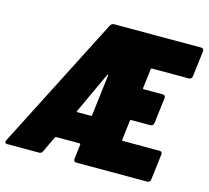

<svg xmlns="http://www.w3.org/2000/svg" viewBox="-125 -818 1019 937"><g transform="rotate(15 384.5 -350.0)"><path d="M777 -554 793 -685C794 -694 789 -700 780 -700H340C332 -700 325 -696 321 -688L-22 -17C-27 -6 -23 0 -13 0H148C156 0 162 -3 166 -12L203 -91C204 -93 206 -95 209 -95H328C331 -95 332 -93 332 -90L323 -15C322 -6 327 0 336 0H695C703 0 710 -6 711 -15L727 -146C728 -155 723 -161 714 -161H528C525 -161 523 -163 524 -166L536 -265C536 -268 539 -270 541 -270H638C647 -270 654 -276 655 -285L671 -416C672 -425 667 -431 658 -431H561C558 -431 557 -433 557 -436L569 -534C569 -537 572 -539 574 -539H761C769 -539 776 -545 777 -554ZM275 -245 371 -452C372 -456 377 -455 376 -451L351 -244C351 -241 348 -239 346 -239H278C275 -239 273 -241 275 -245Z"/></g></svg>

Font: Barlow Condensed Black
Style: Italic
Weight: 900
Width: 3
Italic angle: -7°
Designer: Jeremy Tribby
Foundry: Tribby Type
Version: Version 1.422;hotconv 1.0.109;makeotfexe 2.5.65596